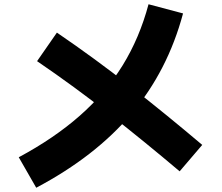

<svg xmlns="http://www.w3.org/2000/svg" viewBox="-20 -820 1040 901"><path d="M150 61 68 -82Q234 -171 354.5 -277Q475 -383 555 -512.5Q635 -642 677 -800L839 -757Q767 -488 597.5 -287Q428 -86 150 61ZM929 -140 823 -16Q661 -153 495.5 -283Q330 -413 154 -533L247 -667Q426 -545 596 -411.5Q766 -278 929 -140Z"/></svg>

Font: Murecho Thin ExtraBold
Style: Regular
Weight: 800
Version: Version 1.010